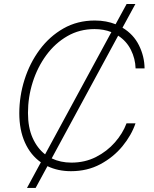

<svg xmlns="http://www.w3.org/2000/svg" viewBox="-20 -839 764 952"><path d="M113.8 92.8 182.6 -34.2Q131.3 -70.3 103.5 -132.6Q75.7 -194.8 75.7 -277.3Q75.7 -362.3 101.6 -444.1Q127.4 -525.9 176.5 -592.3Q225.6 -658.7 294.7 -698Q363.8 -737.3 450.2 -737.3Q479.5 -737.3 505.4 -732.4Q531.2 -727.5 553.2 -718.8L607.9 -819.3H651.4L587.4 -701.7Q642.1 -668.9 669.2 -614Q696.3 -559.1 696.8 -500H652.3Q650.9 -547.9 629.2 -591.6Q607.4 -635.3 565.9 -662.1L236.3 -53.7Q279.8 -32.7 334 -32.7Q400.9 -32.7 455.8 -60.5Q510.7 -88.4 549.8 -133.1Q588.9 -177.7 607.4 -227.5H651.9Q631.8 -168.5 587.2 -114Q542.5 -59.6 477.8 -24.9Q413.1 9.8 332 9.8Q267.1 9.8 215.3 -15.1L156.7 92.8ZM203.6 -73.7 532.2 -679.7Q494.6 -694.8 448.7 -694.8Q374.5 -694.8 314 -659.9Q253.4 -625 209.7 -565.7Q166 -506.3 142.3 -431.9Q118.7 -357.4 118.7 -278.8Q118.7 -207 141.6 -155.5Q164.6 -104 203.6 -73.7Z"/></svg>

Font: Inter Extra Light
Style: Italic
Weight: 200
Italic angle: -9.39999°
Designer: Rasmus Andersson
Foundry: rsms
Version: Version 4.000;git-3c8e0fc